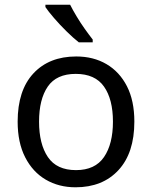

<svg xmlns="http://www.w3.org/2000/svg" viewBox="-20 -786 645 816"><path d="M551 -269Q551 -136 483.5 -63Q416 10 301 10Q230 10 174.5 -22.5Q119 -55 87 -117.5Q55 -180 55 -269Q55 -402 122 -474Q189 -546 304 -546Q377 -546 432.5 -513.5Q488 -481 519.5 -419.5Q551 -358 551 -269ZM146 -269Q146 -174 183.5 -118.5Q221 -63 303 -63Q384 -63 422 -118.5Q460 -174 460 -269Q460 -364 422 -418Q384 -472 302 -472Q220 -472 183 -418Q146 -364 146 -269ZM278 -766Q289 -744 305.5 -716.5Q322 -689 340.5 -663Q359 -637 374 -618V-606H315Q292 -624 263 -652.5Q234 -681 209.5 -709.5Q185 -738 173 -756V-766Z"/></svg>

Font: Noto Sans Old Permic
Style: Regular
Weight: 400
Designer: Monotype Design Team
Foundry: Monotype Imaging Inc.
Version: Version 2.001; ttfautohint (v1.8.4.7-5d5b)